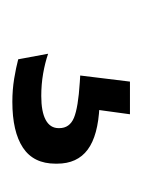

<svg xmlns="http://www.w3.org/2000/svg" viewBox="23 -72 241 328"><g transform="rotate(90 144.0 92.5)"><path d="M118.9 -8.5H174.7L164.3 67.3L129.8 43.7Q137.1 43.4 145.3 43.2Q153.6 43.1 161.3 43.6Q211.2 45.9 235.1 63.7Q259.1 81.5 259.1 116V118.7Q259.1 156.2 231.8 174.3Q204.5 192.4 153.4 192.4Q133 192.4 113.9 189.3Q94.8 186.1 80.8 182.4L71.3 131.3Q86.8 136.6 105.1 139.8Q123.4 143 143.5 143Q170.4 143 184.4 135.4Q198.4 127.8 198.4 113.3V112.2Q198.4 94.6 180.8 87.2Q163.3 79.9 120.2 77.2Q115.3 76.7 112.5 76.7Q109.8 76.6 108.5 76.5Z"/></g></svg>

Font: Anek Devanagari Medium
Style: Regular
Weight: 500
Designer: Kailash Malviya (Devanagari) & Yesha Goshar (Latin)
Foundry: Ek Type
Version: Version 1.003